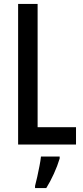

<svg xmlns="http://www.w3.org/2000/svg" viewBox="-20 -734 423 975"><path d="M72 0V-714H171V-88H366V0ZM283 71Q272 108 253.5 148.5Q235 189 215 221H158V210Q163 192 169 164.5Q175 137 180.5 109Q186 81 188 61H283Z"/></svg>

Font: Noto Sans Telugu ExtraCondensed Medium
Style: Regular
Weight: 500
Width: 2
Designer: Jelle Bosma - Monotype Design Team
Foundry: Monotype Imaging Inc.
Version: Version 2.005; ttfautohint (v1.8.4.7-5d5b)